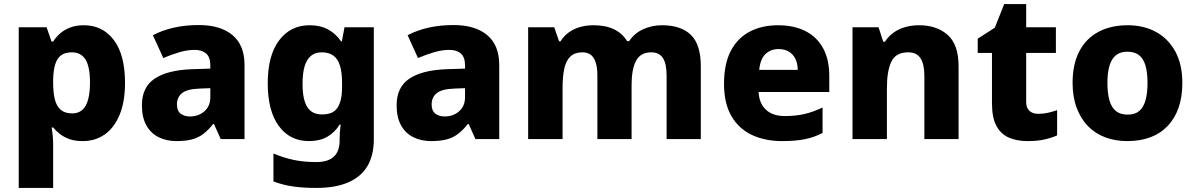

<svg xmlns="http://www.w3.org/2000/svg" viewBox="-20 -683 5871 943"><path d="M392 -559Q484 -559 539 -486.5Q594 -414 594 -276Q594 -182 567 -118Q540 -54 493.5 -22Q447 10 387 10Q348 10 320.5 0Q293 -10 273.5 -25.5Q254 -41 241 -57H234Q237 -38 239 -17Q241 4 241 28V240H72V-549H209L233 -479H241Q255 -501 275.5 -519Q296 -537 325 -548Q354 -559 392 -559ZM333 -426Q299 -426 279.5 -411Q260 -396 251 -366.5Q242 -337 241 -292V-277Q241 -228 249.5 -194.5Q258 -161 278.5 -143.5Q299 -126 335 -126Q364 -126 383.5 -142.5Q403 -159 412.5 -193Q422 -227 422 -278Q422 -355 400 -390.5Q378 -426 333 -426Z M956 -560Q1063 -560 1122 -510.5Q1181 -461 1181 -364V0H1064L1031 -74H1027Q1004 -45 979.5 -26Q955 -7 923.5 1.5Q892 10 846 10Q798 10 759.5 -9Q721 -28 699 -67Q677 -106 677 -166Q677 -254 738.5 -296Q800 -338 919 -343L1013 -346V-362Q1013 -402 992.5 -420Q972 -438 936 -438Q900 -438 861 -426.5Q822 -415 782 -398L731 -510Q776 -534 833 -547Q890 -560 956 -560ZM962 -248Q899 -246 874 -225.5Q849 -205 849 -170Q849 -139 867 -125Q885 -111 913 -111Q955 -111 984 -136.5Q1013 -162 1013 -206V-250Z M1500 -559Q1554 -559 1592 -538Q1630 -517 1655 -480H1659L1672 -549H1816V1Q1816 79 1785 132Q1754 185 1691 212.5Q1628 240 1533 240Q1471 240 1420.5 233Q1370 226 1323 208V71Q1373 92 1423 102.5Q1473 113 1533 113Q1591 113 1619.5 86.5Q1648 60 1648 8V-3Q1648 -18 1649.5 -36Q1651 -54 1653 -71H1648Q1624 -32 1587 -11Q1550 10 1497 10Q1404 10 1349.5 -64Q1295 -138 1295 -274Q1295 -411 1351 -485Q1407 -559 1500 -559ZM1559 -426Q1528 -426 1507 -408.5Q1486 -391 1476 -357Q1466 -323 1466 -271Q1466 -194 1489 -157.5Q1512 -121 1561 -121Q1588 -121 1606.5 -128.5Q1625 -136 1636.5 -152.5Q1648 -169 1654 -194Q1660 -219 1660 -254V-275Q1660 -326 1650 -359.5Q1640 -393 1618 -409.5Q1596 -426 1559 -426Z M2207 -560Q2314 -560 2373 -510.5Q2432 -461 2432 -364V0H2315L2282 -74H2278Q2255 -45 2230.5 -26Q2206 -7 2174.5 1.5Q2143 10 2097 10Q2049 10 2010.5 -9Q1972 -28 1950 -67Q1928 -106 1928 -166Q1928 -254 1989.5 -296Q2051 -338 2170 -343L2264 -346V-362Q2264 -402 2243.5 -420Q2223 -438 2187 -438Q2151 -438 2112 -426.5Q2073 -415 2033 -398L1982 -510Q2027 -534 2084 -547Q2141 -560 2207 -560ZM2213 -248Q2150 -246 2125 -225.5Q2100 -205 2100 -170Q2100 -139 2118 -125Q2136 -111 2164 -111Q2206 -111 2235 -136.5Q2264 -162 2264 -206V-250Z M3231 -559Q3325 -559 3373.5 -511.5Q3422 -464 3422 -358V0H3254V-311Q3254 -371 3235.5 -398.5Q3217 -426 3179 -426Q3126 -426 3104 -384.5Q3082 -343 3082 -266V0H2914V-311Q2914 -350 2906 -375.5Q2898 -401 2882 -413.5Q2866 -426 2840 -426Q2803 -426 2781.5 -405.5Q2760 -385 2751.5 -346Q2743 -307 2743 -250V0H2574V-549H2702L2726 -480H2733Q2749 -506 2773 -523.5Q2797 -541 2828 -550Q2859 -559 2895 -559Q2955 -559 2996 -539Q3037 -519 3060 -481H3070Q3096 -520 3139 -539.5Q3182 -559 3231 -559Z M3801 -559Q3879 -559 3935.5 -530.5Q3992 -502 4022.5 -446.5Q4053 -391 4053 -309V-231H3706Q3708 -177 3741 -145Q3774 -113 3835 -113Q3888 -113 3931 -123Q3974 -133 4020 -155V-30Q3980 -9 3934 0.5Q3888 10 3821 10Q3738 10 3673.5 -20Q3609 -50 3572.5 -112.5Q3536 -175 3536 -271Q3536 -369 3569 -432.5Q3602 -496 3662 -527.5Q3722 -559 3801 -559ZM3804 -442Q3765 -442 3739.5 -417.5Q3714 -393 3709 -340H3898Q3898 -369 3887.5 -392Q3877 -415 3856 -428.5Q3835 -442 3804 -442Z M4494 -559Q4581 -559 4634.5 -511.5Q4688 -464 4688 -358V0H4520V-311Q4520 -368 4501 -397Q4482 -426 4441 -426Q4380 -426 4358 -380.5Q4336 -335 4336 -250V0H4167V-549H4295L4318 -478H4326Q4344 -505 4369 -523Q4394 -541 4426 -550Q4458 -559 4494 -559Z M5079 -124Q5105 -124 5127 -129Q5149 -134 5172 -142V-18Q5145 -6 5110 2Q5075 10 5027 10Q4976 10 4936.5 -6.5Q4897 -23 4874.5 -63.5Q4852 -104 4852 -176V-423H4782V-493L4866 -547L4912 -663H5020V-549H5166V-423H5020V-182Q5020 -153 5036 -138.5Q5052 -124 5079 -124Z M5787 -276Q5787 -207 5768.5 -154Q5750 -101 5714.5 -64Q5679 -27 5629.5 -8.5Q5580 10 5516 10Q5458 10 5408.5 -8.5Q5359 -27 5323.5 -63.5Q5288 -100 5268 -153.5Q5248 -207 5248 -276Q5248 -367 5280.5 -430Q5313 -493 5374 -526Q5435 -559 5519 -559Q5598 -559 5658 -526Q5718 -493 5752.5 -430Q5787 -367 5787 -276ZM5419 -276Q5419 -225 5429 -190Q5439 -155 5461 -137.5Q5483 -120 5518 -120Q5554 -120 5575 -137.5Q5596 -155 5606 -190Q5616 -225 5616 -276Q5616 -327 5606 -361Q5596 -395 5574.5 -412Q5553 -429 5517 -429Q5466 -429 5442.5 -390.5Q5419 -352 5419 -276Z"/></svg>

Font: Noto Sans Thai ExtraBold
Style: Regular
Weight: 800
Version: Version 2.001